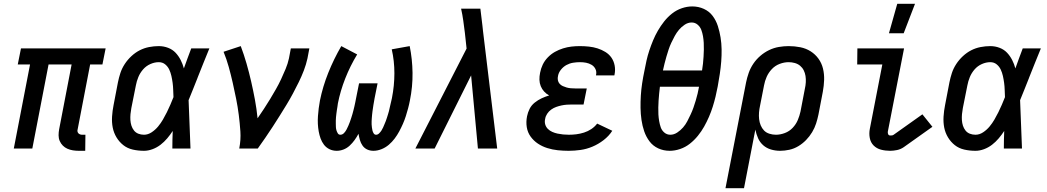

<svg xmlns="http://www.w3.org/2000/svg" viewBox="-20 -786 5540 1016"><path d="M431 12H397Q381 12 365.5 9.5Q350 7 336.5 1Q323 -5 312.5 -15.5Q302 -26 296 -40Q290 -54 290 -70Q290 -86 293 -102L359 -445H237L151 0H53L139 -445H74L91 -530H539L522 -445H457L391 -102Q389 -96 390 -90.5Q391 -85 394.5 -81Q398 -77 403.5 -75Q409 -73 414 -73H432Z M742 12Q711 12 682.5 5.5Q654 -1 632.5 -18Q611 -35 596.5 -59Q582 -83 576.5 -111Q571 -139 573 -169.5Q575 -200 581 -230L604 -350Q609 -375 617 -399.5Q625 -424 640 -447Q655 -470 675.5 -489Q696 -508 719.5 -520Q743 -532 769 -537Q795 -542 820 -542Q846 -542 869.5 -533Q893 -524 909 -507Q925 -490 936 -468.5Q947 -447 953 -424Q962 -450 972 -476.5Q982 -503 992 -530H1088Q1072 -491 1056.5 -452.5Q1041 -414 1026 -376L1025 -373Q1013 -343 1001.5 -314Q990 -285 978 -256Q981 -192 983 -128Q985 -64 988 0H892Q892 -23 892.5 -46.5Q893 -70 894 -93Q881 -73 865 -54Q849 -35 829.5 -20Q810 -5 787 3.5Q764 12 742 12ZM742 -73Q763 -73 782.5 -86Q802 -99 816.5 -116.5Q831 -134 842 -153Q853 -172 863 -192Q873 -212 881.5 -232Q890 -252 898 -272Q897 -291 896.5 -310Q896 -329 893.5 -347.5Q891 -366 887 -384Q883 -402 875.5 -418Q868 -434 854 -445.5Q840 -457 820 -457Q798 -457 775.5 -447Q753 -437 737 -418.5Q721 -400 712 -378Q703 -356 699 -334L675 -214Q672 -198 670.5 -182Q669 -166 670 -150.5Q671 -135 675.5 -121Q680 -107 689 -95.5Q698 -84 712 -78.5Q726 -73 742 -73Z M1246 0Q1255 -46 1252 -90.5Q1249 -135 1243.5 -178Q1238 -221 1229.5 -263.5Q1221 -306 1211.5 -348Q1202 -390 1190.5 -431.5Q1179 -473 1163 -512L1254 -542Q1271 -497 1284.5 -450Q1298 -403 1309 -355Q1320 -307 1329 -258.5Q1338 -210 1343 -160Q1360 -185 1377 -210.5Q1394 -236 1409.5 -262Q1425 -288 1440 -314Q1455 -340 1467.5 -367Q1480 -394 1491.5 -421.5Q1503 -449 1509 -477L1519 -530H1617L1607 -477Q1600 -445 1588 -413.5Q1576 -382 1561 -351.5Q1546 -321 1530 -291Q1514 -261 1496 -231.5Q1478 -202 1459.5 -172.5Q1441 -143 1422.5 -114.5Q1404 -86 1384 -57Q1364 -28 1344 0Z M1762 12Q1741 12 1723.5 3.5Q1706 -5 1694.5 -20Q1683 -35 1676.5 -53Q1670 -71 1666.5 -90.5Q1663 -110 1662 -130.5Q1661 -151 1662.5 -171.5Q1664 -192 1666.5 -212.5Q1669 -233 1673 -254Q1688 -328 1717 -400.5Q1746 -473 1786 -542L1870 -498Q1833 -437 1807 -371Q1781 -305 1768 -239Q1767 -230 1765.5 -221Q1764 -212 1762.5 -202.5Q1761 -193 1760 -184Q1759 -175 1758 -166Q1757 -157 1757 -148.5Q1757 -140 1757 -131Q1757 -122 1757.5 -113Q1758 -104 1760.5 -96Q1763 -88 1767.5 -80.5Q1772 -73 1781 -73Q1792 -73 1800.5 -82Q1809 -91 1814 -101Q1819 -111 1823.5 -121Q1828 -131 1831.5 -141Q1835 -151 1838.5 -161.5Q1842 -172 1845 -182.5Q1848 -193 1850.5 -203Q1853 -213 1855.5 -223.5Q1858 -234 1860 -244.5Q1862 -255 1864 -265L1880 -345H1978L1962 -265Q1961 -256 1959 -247.5Q1957 -239 1956 -230.5Q1955 -222 1953.5 -213.5Q1952 -205 1951 -196.5Q1950 -188 1949 -179Q1948 -170 1947.5 -161.5Q1947 -153 1946.5 -144.5Q1946 -136 1946.5 -128Q1947 -120 1948 -111.5Q1949 -103 1951 -95Q1953 -87 1957.5 -80Q1962 -73 1970 -73Q1979 -73 1986.5 -80.5Q1994 -88 1999 -96Q2004 -104 2007.5 -112Q2011 -120 2014.5 -128.5Q2018 -137 2021.5 -145.5Q2025 -154 2027.5 -163Q2030 -172 2033 -180.5Q2036 -189 2038 -197.5Q2040 -206 2042 -215Q2044 -224 2046 -232.5Q2048 -241 2050 -249.5Q2052 -258 2054 -267Q2067 -333 2067 -398.5Q2067 -464 2053 -525L2148 -542Q2162 -473 2163 -400.5Q2164 -328 2149 -254Q2145 -233 2139.5 -212.5Q2134 -192 2127.5 -171.5Q2121 -151 2112 -130.5Q2103 -110 2092.5 -90.5Q2082 -71 2068.5 -53Q2055 -35 2037.5 -20Q2020 -5 1998.5 3.5Q1977 12 1956 12Q1938 12 1923 5Q1908 -2 1898.5 -15.5Q1889 -29 1884.5 -45Q1880 -61 1877 -78Q1868 -61 1856.5 -45Q1845 -29 1830.5 -15.5Q1816 -2 1798 5Q1780 12 1762 12Z M2178 0 2449 -529 2440 -612Q2436 -644 2431.5 -676.5Q2427 -709 2420 -740H2522L2533 -649L2536 -621L2611 0H2509L2473 -387L2280 0Z M2989 12Q2960 12 2931.5 9Q2903 6 2876 -2.5Q2849 -11 2826.5 -26Q2804 -41 2788 -63Q2772 -85 2767.5 -113Q2763 -141 2769 -171Q2773 -191 2782.5 -210Q2792 -229 2809.5 -243Q2827 -257 2846.5 -266Q2866 -275 2886 -281Q2871 -289 2859.5 -301.5Q2848 -314 2841.5 -330Q2835 -346 2834.5 -364Q2834 -382 2838 -401Q2842 -423 2852 -444Q2862 -465 2879 -482.5Q2896 -500 2916.5 -511.5Q2937 -523 2959.5 -530Q2982 -537 3004 -539.5Q3026 -542 3048 -542Q3072 -542 3096 -539.5Q3120 -537 3142 -530Q3164 -523 3183.5 -511Q3203 -499 3215.5 -481Q3228 -463 3232.5 -439.5Q3237 -416 3232 -392L3231 -387H3134V-389Q3138 -406 3131 -420.5Q3124 -435 3110.5 -443Q3097 -451 3081.5 -454Q3066 -457 3049 -457Q3031 -457 3012.5 -454Q2994 -451 2977.5 -442Q2961 -433 2948.5 -417.5Q2936 -402 2933 -385Q2930 -373 2932 -362Q2934 -351 2941 -343Q2948 -335 2958 -330.5Q2968 -326 2978.5 -323Q2989 -320 3000.5 -319Q3012 -318 3024 -318H3085L3068 -233H3007Q2993 -233 2979 -232Q2965 -231 2951 -228Q2937 -225 2923 -220Q2909 -215 2896.5 -206Q2884 -197 2875.5 -184Q2867 -171 2865 -158Q2861 -142 2865 -128Q2869 -114 2879 -104Q2889 -94 2902.5 -88Q2916 -82 2930.5 -79Q2945 -76 2959.5 -74.5Q2974 -73 2990 -73Q3010 -73 3030 -75.5Q3050 -78 3070.5 -84.5Q3091 -91 3109 -103Q3127 -115 3140 -132L3220 -94Q3202 -66 3174 -44.5Q3146 -23 3115 -10Q3084 3 3052 7.5Q3020 12 2989 12Z M3524 12Q3491 12 3463 -1Q3435 -14 3417 -38Q3399 -62 3389 -91Q3379 -120 3374.5 -151.5Q3370 -183 3369.5 -215Q3369 -247 3371 -279.5Q3373 -312 3378 -345Q3383 -378 3390 -411Q3395 -438 3401 -465Q3407 -492 3416 -519Q3425 -546 3436 -572.5Q3447 -599 3461.5 -624Q3476 -649 3494.5 -672.5Q3513 -696 3536.5 -714.5Q3560 -733 3588 -742.5Q3616 -752 3643 -752Q3676 -752 3704.5 -739Q3733 -726 3751 -702Q3769 -678 3778.5 -648.5Q3788 -619 3793 -588Q3798 -557 3798.5 -525Q3799 -493 3796.5 -460.5Q3794 -428 3789 -395Q3784 -362 3778 -329Q3773 -302 3766.5 -275Q3760 -248 3751.5 -221Q3743 -194 3731.5 -167.5Q3720 -141 3706 -116Q3692 -91 3673 -67.5Q3654 -44 3630.5 -25.5Q3607 -7 3579 2.5Q3551 12 3524 12ZM3695 -413Q3698 -431 3700 -449.5Q3702 -468 3703 -486.5Q3704 -505 3704.5 -523Q3705 -541 3704 -559Q3703 -577 3700 -594.5Q3697 -612 3691 -628Q3685 -644 3671.5 -655.5Q3658 -667 3640 -667Q3621 -667 3603.5 -655.5Q3586 -644 3573 -628.5Q3560 -613 3550.5 -595.5Q3541 -578 3532.5 -560Q3524 -542 3518 -523.5Q3512 -505 3506.5 -486.5Q3501 -468 3496.5 -449.5Q3492 -431 3488 -413ZM3527 -73Q3546 -73 3563.5 -84.5Q3581 -96 3594.5 -111.5Q3608 -127 3617 -144.5Q3626 -162 3634.5 -180Q3643 -198 3649.5 -216.5Q3656 -235 3661.5 -253.5Q3667 -272 3671.5 -290.5Q3676 -309 3679 -327H3472Q3470 -309 3468 -290.5Q3466 -272 3465 -253.5Q3464 -235 3463.5 -217Q3463 -199 3464 -181Q3465 -163 3468 -145.5Q3471 -128 3476.5 -112Q3482 -96 3495.5 -84.5Q3509 -73 3527 -73Z M3819 210 3928 -350Q3933 -375 3942 -400.5Q3951 -426 3966.5 -449Q3982 -472 4003.5 -490.5Q4025 -509 4050 -521Q4075 -533 4101.5 -537.5Q4128 -542 4153 -542Q4185 -542 4215 -536Q4245 -530 4269.5 -514.5Q4294 -499 4311 -475.5Q4328 -452 4335 -423Q4342 -394 4341 -363Q4340 -332 4334 -300L4311 -180Q4306 -156 4298.5 -132.5Q4291 -109 4277.5 -86.5Q4264 -64 4245.5 -45Q4227 -26 4204.5 -12.5Q4182 1 4157 6.5Q4132 12 4108 12Q4083 12 4059.5 5Q4036 -2 4018.5 -17.5Q4001 -33 3991.5 -54.5Q3982 -76 3977 -100L3917 210ZM4086 -73Q4109 -73 4133 -82Q4157 -91 4174.5 -109.5Q4192 -128 4201.5 -150.5Q4211 -173 4216 -196L4239 -316Q4243 -333 4244 -350.5Q4245 -368 4242.5 -384Q4240 -400 4233 -414Q4226 -428 4214 -438Q4202 -448 4186 -452.5Q4170 -457 4153 -457Q4130 -457 4106 -448Q4082 -439 4064.5 -420.5Q4047 -402 4037 -379.5Q4027 -357 4023 -334L4002 -227Q3998 -209 3996.5 -191Q3995 -173 3997 -155.5Q3999 -138 4005.5 -122.5Q4012 -107 4023 -95.5Q4034 -84 4051 -78.5Q4068 -73 4086 -73Z M4690 12Q4665 12 4642 6Q4619 0 4603 -16Q4587 -32 4582.5 -56Q4578 -80 4583 -105L4649 -445H4516L4517 -530H4764L4678 -89Q4677 -82 4680 -75.5Q4683 -69 4691 -69Q4695 -69 4700 -69.5Q4705 -70 4709 -73L4861 -181L4914 -115L4762 -7Q4746 4 4727 8Q4708 12 4690 12Z M4684 -610 4728 -766H4822L4762 -610Z M5142 12Q5111 12 5082.5 5.5Q5054 -1 5032.5 -18Q5011 -35 4996.5 -59Q4982 -83 4976.5 -111Q4971 -139 4973 -169.5Q4975 -200 4981 -230L5004 -350Q5009 -375 5017 -399.5Q5025 -424 5040 -447Q5055 -470 5075.5 -489Q5096 -508 5119.5 -520Q5143 -532 5169 -537Q5195 -542 5220 -542Q5246 -542 5269.5 -533Q5293 -524 5309 -507Q5325 -490 5336 -468.5Q5347 -447 5353 -424Q5362 -450 5372 -476.5Q5382 -503 5392 -530H5488Q5472 -491 5456.5 -452.5Q5441 -414 5426 -376L5425 -373Q5413 -343 5401.5 -314Q5390 -285 5378 -256Q5381 -192 5383 -128Q5385 -64 5388 0H5292Q5292 -23 5292.5 -46.5Q5293 -70 5294 -93Q5281 -73 5265 -54Q5249 -35 5229.5 -20Q5210 -5 5187 3.5Q5164 12 5142 12ZM5142 -73Q5163 -73 5182.5 -86Q5202 -99 5216.5 -116.5Q5231 -134 5242 -153Q5253 -172 5263 -192Q5273 -212 5281.5 -232Q5290 -252 5298 -272Q5297 -291 5296.5 -310Q5296 -329 5293.5 -347.5Q5291 -366 5287 -384Q5283 -402 5275.5 -418Q5268 -434 5254 -445.5Q5240 -457 5220 -457Q5198 -457 5175.5 -447Q5153 -437 5137 -418.5Q5121 -400 5112 -378Q5103 -356 5099 -334L5075 -214Q5072 -198 5070.5 -182Q5069 -166 5070 -150.5Q5071 -135 5075.5 -121Q5080 -107 5089 -95.5Q5098 -84 5112 -78.5Q5126 -73 5142 -73Z"/></svg>

Font: Lode Dark Term
Style: Bold Italic
Weight: 700
Italic angle: -11°
Monospace: yes
Designer: Belleve Invis
Foundry: Belleve Invis
Version: Version 29.2.0